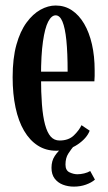

<svg xmlns="http://www.w3.org/2000/svg" viewBox="-20 -550 400 714"><path d="M189 10.5Q150.5 10.5 120.5 -8.8Q90.5 -28 69.5 -63.8Q48.5 -99.5 37.8 -150Q27 -200.5 27 -263Q27 -333 41 -383.5Q55 -434 78.8 -466.2Q102.5 -498.5 130.8 -514Q159 -529.5 187 -529.5Q220.5 -529.5 247.2 -511.8Q274 -494 293 -461.5Q312 -429 322 -385Q332 -341 332 -288.5Q332 -278 332 -267.8Q332 -257.5 331 -247.5H126V-283.5H231.5Q231.5 -353.5 226.8 -400Q222 -446.5 212.2 -469.8Q202.5 -493 187 -493Q171.5 -493 159.2 -469.5Q147 -446 139.8 -396Q132.5 -346 132.5 -265.5Q132.5 -205.5 136 -161Q139.5 -116.5 147.5 -86.8Q155.5 -57 168.5 -42.2Q181.5 -27.5 201.5 -27.5Q235.5 -27.5 255.2 -47Q275 -66.5 283 -84.5L313.5 -64Q303 -36 268.8 -12.8Q234.5 10.5 189 10.5ZM254.5 144Q233 144 214 136.8Q195 129.5 183.2 114Q171.5 98.5 171.5 74Q171.5 48 183.8 29.8Q196 11.5 212.2 -0.8Q228.5 -13 240.5 -19.5L255 -7.5Q244.5 5 234 21.2Q223.5 37.5 223.5 62Q223.5 84 238.8 91Q254 98 267.5 98Q280 98 293.2 94.8Q306.5 91.5 315.5 86L333 118Q320.5 129 299.8 136.5Q279 144 254.5 144Z"/></svg>

Font: Imbue Thin 10pt SemiBold
Style: Regular
Weight: 600
Version: Version 1.102